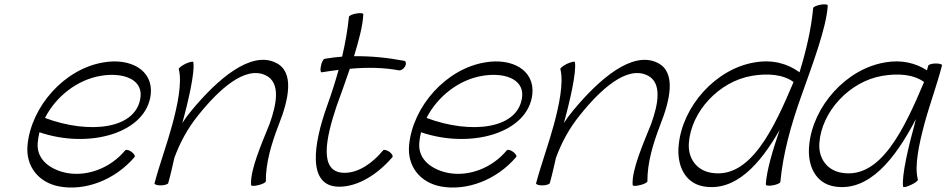

<svg xmlns="http://www.w3.org/2000/svg" viewBox="-20 -831 4293 871"><path d="M590 -118C595 -122 589 -133 577 -142C566 -150 553 -154 548 -149C480 -67 375 -30 285 -46C210 -60 145 -106 151 -182C152 -198 155 -214 159 -231C385 -154 645 -227 664 -404C675 -513 572 -569 450 -548C272 -519 122 -348 105 -174C95 -76 156 -2 250 15C365 36 500 -13 590 -118ZM437 -487C531 -503 623 -476 618 -396C605 -243 383 -221 184 -296C233 -392 329 -469 437 -487Z M791 -518C807 -455 785 -353 762 -267C738 -178 705 -89 681 0C679 5 691 10 708 10C726 10 741 5 743 0C754 -38 762 -76 771 -115C796 -183 831 -249 880 -309C972 -424 1092 -535 1186 -489C1254 -456 1235 -358 1203 -269C1166 -177 1114 -59 1119 8C1118 13 1133 14 1151 9C1170 5 1185 -3 1186 -8C1185 -91 1211 -178 1244 -264C1289 -377 1318 -504 1232 -546C1118 -603 966 -471 850 -331C834 -312 820 -293 807 -273C834 -370 865 -505 857 -549C856 -554 841 -550 822 -542C804 -533 790 -522 791 -518Z M1439 -503C1465 -507 1491 -511 1516 -514C1501 -460 1484 -407 1465 -354C1401 -177 1372 16 1519 16C1606 16 1695 -42 1760 -118C1764 -122 1759 -133 1747 -142C1735 -150 1722 -154 1718 -149C1671 -92 1608 -47 1543 -47C1423 -47 1459 -206 1507 -350C1526 -403 1548 -462 1567 -519C1644 -526 1719 -525 1789 -512C1798 -510 1811 -518 1818 -530C1824 -542 1822 -553 1814 -555C1740 -569 1664 -577 1586 -576C1608 -648 1626 -715 1628 -765C1630 -771 1616 -773 1598 -770C1579 -767 1564 -760 1563 -755C1557 -695 1546 -634 1532 -574C1506 -572 1479 -569 1452 -564C1447 -563 1439 -549 1436 -532C1432 -515 1434 -502 1439 -503Z M2321 -118C2326 -122 2320 -133 2308 -142C2297 -150 2284 -154 2279 -149C2211 -67 2106 -30 2016 -46C1941 -60 1876 -106 1882 -182C1883 -198 1886 -214 1890 -231C2116 -154 2376 -227 2395 -404C2406 -513 2303 -569 2181 -548C2003 -519 1853 -348 1836 -174C1826 -76 1887 -2 1981 15C2096 36 2231 -13 2321 -118ZM2168 -487C2262 -503 2354 -476 2349 -396C2336 -243 2114 -221 1915 -296C1964 -392 2060 -469 2168 -487Z M2522 -518C2538 -455 2516 -353 2493 -267C2469 -178 2436 -89 2412 0C2410 5 2422 10 2439 10C2457 10 2472 5 2474 0C2485 -38 2493 -76 2502 -115C2527 -183 2562 -249 2611 -309C2703 -424 2823 -535 2917 -489C2985 -456 2966 -358 2934 -269C2897 -177 2845 -59 2850 8C2849 13 2864 14 2882 9C2901 5 2916 -3 2917 -8C2916 -91 2942 -178 2975 -264C3020 -377 3049 -504 2963 -546C2849 -603 2697 -471 2581 -331C2565 -312 2551 -293 2538 -273C2565 -370 2596 -505 2588 -549C2587 -554 2572 -550 2553 -542C2535 -533 2521 -522 2522 -518Z M3669 -795C3660 -698 3637 -601 3607 -503C3554 -542 3485 -562 3404 -548C3226 -519 3076 -348 3059 -174C3049 -81 3087 1 3174 15C3316 38 3427 -84 3517 -242C3485 -149 3458 -58 3454 5C3453 11 3467 13 3485 10C3503 7 3519 0 3520 -5C3532 -135 3569 -267 3616 -398C3664 -534 3729 -704 3735 -805C3736 -811 3722 -813 3704 -810C3686 -807 3670 -800 3669 -795ZM3208 -47C3141 -57 3100 -112 3105 -182C3115 -325 3242 -462 3391 -487C3462 -499 3532 -494 3580 -459C3491 -248 3384 -18 3208 -47Z M4144 -16C4127 -78 4150 -180 4173 -267C4197 -356 4230 -444 4253 -533C4256 -539 4243 -543 4226 -543C4209 -543 4193 -539 4191 -533C4189 -526 4187 -519 4185 -512C4134 -545 4070 -561 3996 -548C3818 -519 3668 -348 3651 -174C3641 -81 3679 1 3766 15C3922 40 4041 -110 4135 -291C4133 -283 4131 -275 4129 -267C4102 -170 4069 -30 4077 16C4078 20 4094 17 4112 8C4130 0 4145 -11 4144 -16ZM3800 -47C3733 -57 3692 -112 3697 -182C3707 -325 3834 -462 3983 -487C4054 -499 4124 -494 4172 -459C4083 -248 3976 -18 3800 -47Z"/></svg>

Font: Nupuram ExtraLight Oblique
Style: Regular
Weight: 200
Designer: Santhosh Thottingal (santhosh.thottingal@gmail.com)
Foundry: SMC
Version: Version 1.000